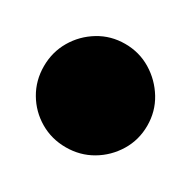

<svg xmlns="http://www.w3.org/2000/svg" viewBox="-130 -661 362 362"><g transform="rotate(30 50.5 -480.5)"><path d="M-62 -480Q-62 -449 -47 -423.5Q-32 -398 -6.5 -383Q19 -368 50 -368Q81 -368 106.5 -383Q132 -398 147.5 -423.5Q163 -449 163 -480Q163 -511 147.5 -536.5Q132 -562 106.5 -577.5Q81 -593 50 -593Q19 -593 -6.5 -577.5Q-32 -562 -47 -536.5Q-62 -511 -62 -480Z"/></g></svg>

Font: Linefont Black
Style: Regular
Weight: 900
Monospace: yes
Version: Version 3.002;gftools[0.9.33]